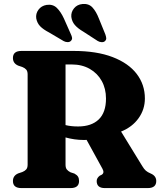

<svg xmlns="http://www.w3.org/2000/svg" viewBox="-20 -960 833 980"><path d="M719.5 -457.5Q719.5 -401.5 687.2 -356.5Q655 -311.5 598 -288.5L706 -112.5Q715.5 -96.5 724.5 -88.8Q733.5 -81 749 -74.5Q777.5 -62.5 777.5 -36Q777.5 0 734 0H515Q473.5 0 473.5 -36Q473.5 -51.5 489.5 -63.5L499 -68Q514.5 -77.5 503 -98.5L422 -246Q416 -245.5 409 -245.5Q383.5 -245.5 359.5 -249Q335.5 -252.5 314.5 -258.5V-119.5Q314.5 -103 321.2 -94.8Q328 -86.5 340 -80.5L360 -74Q373.5 -66.5 378.5 -57.8Q383.5 -49 383.5 -36Q383.5 0 340 0H89.5Q46 0 46 -36Q46 -63.5 73 -75L94 -82Q106.5 -87 113.8 -95.2Q121 -103.5 121 -119.5V-580.5Q121 -596.5 113.8 -604.8Q106.5 -613 94 -618L73 -625Q46 -636.5 46 -664Q46 -700 89.5 -700H355.5Q473 -700 554.5 -668.8Q636 -637.5 677.8 -582.8Q719.5 -528 719.5 -457.5ZM314.5 -631V-321.5Q342 -314.5 378.5 -314.5Q446.5 -314.5 483.8 -350.2Q521 -386 521 -457Q521 -507.5 499.2 -546.8Q477.5 -586 438 -608.5Q398.5 -631 346 -631ZM484.5 -866 517.5 -785Q521.5 -774 522.2 -765.5Q523 -757 515.5 -750Q509 -744 498.2 -744.8Q487.5 -745.5 478.5 -751L406 -798Q377 -815 362 -832.5Q347 -850 344 -874Q342 -898 357.8 -917.5Q373.5 -937 401 -939.5Q433 -942.5 452 -921.8Q471 -901 484.5 -866ZM306 -866 341.5 -786Q346.5 -776 347.8 -767.2Q349 -758.5 342 -751.5Q336 -745 325.5 -745Q315 -745 305.5 -750L231 -794Q201 -809.5 185.2 -825.8Q169.5 -842 165 -866Q161.5 -890 176.2 -910.2Q191 -930.5 218 -935Q249.5 -939.5 269.8 -920Q290 -900.5 306 -866Z"/></svg>

Font: Fraunces 9pt Soft
Style: Bold
Weight: 700
Version: Version 1.000;[b76b70a41]